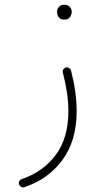

<svg xmlns="http://www.w3.org/2000/svg" viewBox="-20 -541 428 817"><path d="M258.3 -252.9Q267.1 -256.3 273.7 -252Q280.3 -247.6 282.2 -240.7Q306.2 -147.9 306.2 -68.4Q306.2 57.1 246.1 139.2Q186 221.2 84 255.4Q76.2 257.8 69.8 254.2Q63.5 250.5 61.5 244.1Q58.6 235.8 62.3 229.5Q65.9 223.1 72.3 221.2Q164.1 189.9 217.5 117.9Q271 45.9 271 -68.4Q271 -106 264.9 -147Q258.8 -188 247.6 -231.9Q245.6 -240.2 249.3 -245.6Q252.9 -251 258.3 -252.9ZM222.7 -492.2Q222.7 -502.9 231 -512Q239.3 -521 253.9 -521Q263.7 -521 270 -517.1Q276.4 -513.2 279.8 -507.8Q285.2 -500 285.2 -491.2Q285.2 -480.5 278.3 -469Q271.5 -457.5 252.9 -457.5Q240.7 -457.5 233.9 -463.6Q227.1 -469.7 224.6 -477.5Q224.1 -481 223.4 -484.6Q222.7 -488.3 222.7 -492.2Z"/></svg>

Font: Mikhak ExtraLight
Style: Regular
Weight: 200
Designer: Amin Abedi
Version: Version 3.3